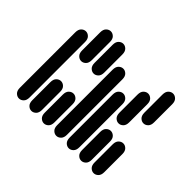

<svg xmlns="http://www.w3.org/2000/svg" viewBox="-182 -1119 1363 1363"><g transform="rotate(-45 500.0 -437.0)"><path d="M159.2 -13.7Q129.9 -13.7 115.2 -28.8Q100.6 -43.9 100.6 -62.5Q100.6 -81.1 115.2 -96.2Q129.9 -111.3 159.2 -111.3H340.8Q370.1 -111.3 384.8 -96.2Q399.4 -81.1 399.4 -62.5Q399.4 -43.9 384.8 -28.8Q370.1 -13.7 340.8 -13.7ZM659.2 -13.7Q629.9 -13.7 615.2 -28.8Q600.6 -43.9 600.6 -62.5Q600.6 -81.1 615.2 -96.2Q629.9 -111.3 659.2 -111.3H840.8Q870.1 -111.3 884.8 -96.2Q899.4 -81.1 899.4 -62.5Q899.4 -43.9 884.8 -28.8Q870.1 -13.7 840.8 -13.7ZM159.2 -138.7Q129.9 -138.7 115.2 -153.8Q100.6 -168.9 100.6 -187.5Q100.6 -206.1 115.2 -221.2Q129.9 -236.3 159.2 -236.3H340.8Q370.1 -236.3 384.8 -221.2Q399.4 -206.1 399.4 -187.5Q399.4 -168.9 384.8 -153.8Q370.1 -138.7 340.8 -138.7ZM534.2 -138.7Q504.9 -138.7 490.2 -153.8Q475.6 -168.9 475.6 -187.5Q475.6 -206.1 490.2 -221.2Q504.9 -236.3 534.2 -236.3H715.8Q745.1 -236.3 759.8 -221.2Q774.4 -206.1 774.4 -187.5Q774.4 -168.9 759.8 -153.8Q745.1 -138.7 715.8 -138.7ZM159.2 -263.7Q129.9 -263.7 115.2 -278.8Q100.6 -293.9 100.6 -312.5Q100.6 -331.1 115.2 -346.2Q129.9 -361.3 159.2 -361.3H590.8Q620.1 -361.3 634.8 -346.2Q649.4 -331.1 649.4 -312.5Q649.4 -293.9 634.8 -278.8Q620.1 -263.7 590.8 -263.7ZM159.2 -388.7Q129.9 -388.7 115.2 -403.8Q100.6 -418.9 100.6 -437.5Q100.6 -456.1 115.2 -471.2Q129.9 -486.3 159.2 -486.3H715.8Q745.1 -486.3 759.8 -471.2Q774.4 -456.1 774.4 -437.5Q774.4 -418.9 759.8 -403.8Q745.1 -388.7 715.8 -388.7ZM159.2 -513.7Q129.9 -513.7 115.2 -528.8Q100.6 -543.9 100.6 -562.5Q100.6 -581.1 115.2 -596.2Q129.9 -611.3 159.2 -611.3H340.8Q370.1 -611.3 384.8 -596.2Q399.4 -581.1 399.4 -562.5Q399.4 -543.9 384.8 -528.8Q370.1 -513.7 340.8 -513.7ZM659.2 -513.7Q629.9 -513.7 615.2 -528.8Q600.6 -543.9 600.6 -562.5Q600.6 -581.1 615.2 -596.2Q629.9 -611.3 659.2 -611.3H840.8Q870.1 -611.3 884.8 -596.2Q899.4 -581.1 899.4 -562.5Q899.4 -543.9 884.8 -528.8Q870.1 -513.7 840.8 -513.7ZM159.2 -638.7Q129.9 -638.7 115.2 -653.8Q100.6 -668.9 100.6 -687.5Q100.6 -706.1 115.2 -721.2Q129.9 -736.3 159.2 -736.3H340.8Q370.1 -736.3 384.8 -721.2Q399.4 -706.1 399.4 -687.5Q399.4 -668.9 384.8 -653.8Q370.1 -638.7 340.8 -638.7ZM659.2 -638.7Q629.9 -638.7 615.2 -653.8Q600.6 -668.9 600.6 -687.5Q600.6 -706.1 615.2 -721.2Q629.9 -736.3 659.2 -736.3H840.8Q870.1 -736.3 884.8 -721.2Q899.4 -706.1 899.4 -687.5Q899.4 -668.9 884.8 -653.8Q870.1 -638.7 840.8 -638.7ZM159.2 -763.7Q129.9 -763.7 115.2 -778.8Q100.6 -793.9 100.6 -812.5Q100.6 -831.1 115.2 -846.2Q129.9 -861.3 159.2 -861.3H715.8Q745.1 -861.3 759.8 -846.2Q774.4 -831.1 774.4 -812.5Q774.4 -793.9 759.8 -778.8Q745.1 -763.7 715.8 -763.7Z"/></g></svg>

Font: Sixtyfour Normal
Style: Regular
Weight: 400
Monospace: yes
Designer: Jens Kutilek
Foundry: Jens Kutilek
Version: Version 2.000